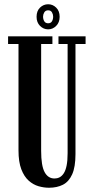

<svg xmlns="http://www.w3.org/2000/svg" viewBox="-20 -871 440 903"><path d="M210.5 12Q186.5 12 161.2 4.8Q136 -2.5 114.8 -21.5Q93.5 -40.5 80.2 -75Q67 -109.5 67 -164V-664H18V-700H226.5V-664H173.5V-162Q173.5 -91.5 189.8 -61.5Q206 -31.5 236.5 -31.5Q249 -31.5 260 -37Q271 -42.5 279.8 -55.8Q288.5 -69 293.2 -92Q298 -115 298 -150.5V-664H255V-700H382.5V-664H335V-146Q335 -86 319.5 -51.2Q304 -16.5 276 -2.2Q248 12 210.5 12ZM206.5 -733Q184.5 -733 168.2 -749.2Q152 -765.5 152 -792Q152 -819.5 168.2 -835.2Q184.5 -851 206.5 -851Q228 -851 244.2 -835.2Q260.5 -819.5 260.5 -792Q260.5 -765.5 244.2 -749.2Q228 -733 206.5 -733ZM206.5 -761.5Q219 -761.5 224.5 -771Q230 -780.5 230 -793Q230 -803 224.5 -812.8Q219 -822.5 206.5 -822.5Q194 -822.5 188.2 -812.8Q182.5 -803 182.5 -793Q182.5 -780.5 188.2 -771Q194 -761.5 206.5 -761.5Z"/></svg>

Font: Imbue Thin 10pt SemiBold
Style: Regular
Weight: 600
Version: Version 1.102